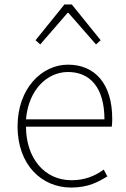

<svg xmlns="http://www.w3.org/2000/svg" viewBox="-20 -831 567 864"><path d="M300 13C378 13 423 -13 463 -37L447 -68C407 -39 362 -20 302 -20C178 -20 97 -122 97 -261H483C485 -275 485 -286 485 -297C485 -453 408 -540 286 -540C169 -540 59 -434 59 -262C59 -90 167 13 300 13ZM97 -294C108 -427 192 -507 286 -507C385 -507 450 -437 450 -294ZM140 -650 161 -631 284 -773H288L412 -631L433 -650L303 -811H270Z"/></svg>

Font: Source Han Sans JP VF
Style: Regular
Weight: 250
Designer: Ryoko NISHIZUKA 西塚涼子 (kana, bopomofo & ideographs); Paul D. Hunt (Latin, Greek & Cyrillic); Sandoll Communications 산돌커뮤니
Foundry: Adobe
Version: Version 2.004;hotconv 1.0.118;makeotfexe 2.5.65603